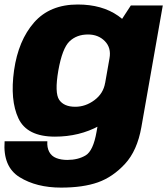

<svg xmlns="http://www.w3.org/2000/svg" viewBox="-41 -618 767 874"><path d="M237 236Q337 236 404.8 212Q472.5 188 528 128Q583.5 68 602.5 -39L700 -593H554.5L479.5 -478L398.5 -18Q383.5 68.5 349 89.2Q314.5 110 265.5 110Q237 110 215.2 101.5Q193.5 93 183 73.2Q172.5 53.5 174.5 25H-20Q-28.5 141 48.2 188.5Q125 236 237 236ZM209 4Q320 4 410.2 -45Q500.5 -94 512 -158L437.5 -240.5Q429.5 -192.5 389 -162.2Q348.5 -132 301.5 -132Q250 -132 228.5 -163.5Q207 -195 224.5 -297Q242.5 -398 275.2 -429.5Q308 -461 359.5 -461Q406.5 -461 436.2 -430.8Q466 -400.5 457.5 -353L560 -430.5Q571 -494 497.2 -545.8Q423.5 -597.5 313 -597.5Q186 -597.5 114.2 -515.8Q42.5 -434 23 -298Q4 -162 43 -79Q82 4 209 4Z"/></svg>

Font: Anybody UltraCondensed Thin ExtraBold
Style: Italic
Weight: 800
Italic angle: -10°
Version: Version 1.111